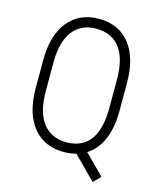

<svg xmlns="http://www.w3.org/2000/svg" viewBox="-124 -807 838 1018"><g transform="rotate(15 295.0 -298.5)"><path d="M522.9 -278.3Q522.9 -183.1 494.6 -118.9Q466.3 -54.7 414.1 -22L521 85.4L482.9 124L360.8 1Q329.1 9.8 293 9.8Q184.6 9.8 124 -65.7Q63.5 -141.1 62.5 -274.9V-431.6Q62.5 -568.8 123.5 -644.8Q184.6 -720.7 292 -720.7Q401.9 -720.7 462.4 -644.5Q522.9 -568.4 522.9 -430.2ZM466.8 -432.6Q466.8 -549.3 421.9 -607.9Q377 -666.5 292 -666.5Q210.9 -666.5 165 -609.1Q119.1 -551.8 118.2 -437.5V-278.3Q118.2 -161.1 164.6 -102.3Q210.9 -43.5 293 -43.5Q377 -43.5 421.1 -100.1Q465.3 -156.7 466.8 -271Z"/></g></svg>

Font: Roboto Condensed Light
Style: Regular
Weight: 300
Designer: Google
Version: Version 2.134; 2016